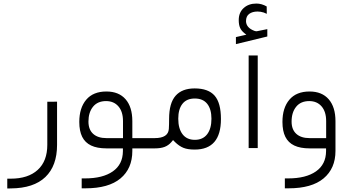

<svg xmlns="http://www.w3.org/2000/svg" viewBox="-20 -847 1998 1096"><path d="M41 172.9Q140.6 172.9 195.3 122.8Q250 72.8 250 -20V-266.1L305.7 -266.6V-20Q305.7 99.6 239 163.6Q172.4 227.5 42 228.5L21.5 229V172.9Z M735.4 14.6Q735.4 115.2 667.7 171.6Q600.1 228 467.8 228H446.3V171.4H464.8Q566.9 171.4 624 131.3Q681.2 91.3 681.6 15.6V14.6V0H667H587.9Q534.2 0 500 -16.4Q465.8 -32.7 449.2 -65.9Q432.6 -99.1 432.6 -150.9Q432.6 -231 472.2 -277.8Q511.7 -324.7 587.4 -324.7Q658.2 -324.7 696.8 -280.5Q735.4 -236.3 735.4 -155.3V-73.2V-58.6H750H814Q816.4 -49.8 816.4 -32.7V-27.3Q816.4 -8.8 814 0H750H735.4ZM484.9 -152.8Q484.9 -107.4 511.7 -83Q538.6 -58.6 587.4 -58.6H667.5H682.1V-73.2V-155.8Q682.1 -209.5 656 -239.7Q629.9 -270 585.4 -270Q537.1 -270 511 -237.8Q484.9 -205.6 484.9 -152.8Z M814 -58.6H862.8Q940.4 -58.6 943.8 -111.3Q945.3 -134.3 945.3 -168.5Q945.3 -258.3 982.2 -300.3Q1019 -342.3 1091.3 -342.3Q1168.9 -342.3 1205.1 -301Q1241.2 -259.8 1241.2 -167.5Q1241.2 6.8 1091.3 6.8Q1051.3 6.8 1026.9 -3.2Q1002.4 -13.2 979 -36.1L967.8 -47.4L957.5 -35.2Q941.9 -17.1 919.7 -8.5Q897.5 0 863.8 0H814.5Q801.8 0 801.8 -27.3V-32.7Q801.8 -58.6 814 -58.6ZM1187 -169.4Q1187 -224.1 1162.8 -254.4Q1138.7 -284.7 1091.8 -284.7Q1045.4 -284.7 1021.5 -254.4Q997.6 -224.1 997.6 -169.4Q997.6 -112.8 1022 -80.8Q1046.4 -48.8 1092.3 -48.8Q1138.2 -48.8 1162.6 -80.8Q1187 -112.8 1187 -169.4Z M1399.4 -530.5H1451.2V-1.9H1399.4ZM1374.5 -658.2Q1357.4 -671.9 1350.1 -689Q1342.8 -706.1 1342.8 -732.4Q1342.8 -775.4 1370.8 -801Q1398.9 -826.7 1443.4 -826.7Q1473.6 -826.7 1502.4 -810.1L1502.9 -768.1Q1493.7 -772.9 1485.1 -775.6Q1476.6 -778.3 1467.8 -779.8Q1459 -781.2 1450.2 -781.2Q1420.9 -781.2 1402.6 -767.8Q1384.3 -754.4 1384.3 -726.1Q1385.3 -688.5 1432.1 -670.9Q1439.5 -668.5 1444.3 -668.5Q1446.8 -668.5 1449.7 -669.4Q1451.2 -669.4 1505.9 -680.7V-638.7L1326.7 -595.2V-635.3L1371.1 -645.5L1386.2 -648.9Z M1895 -155.3V14.6Q1895 114.7 1827.1 171.4Q1759.3 228 1627.4 228H1606V171.4H1624.5Q1726.6 171.4 1783.7 131.3Q1840.8 91.3 1841.3 15.6V14.6V0H1826.7H1747.6Q1693.8 0 1659.7 -16.4Q1625.5 -32.7 1608.9 -65.9Q1592.3 -99.1 1592.3 -150.9Q1592.3 -231 1631.8 -277.8Q1671.4 -324.7 1747.1 -324.7Q1817.9 -324.7 1856.4 -280.3Q1895 -235.8 1895 -155.3ZM1644.5 -152.8Q1644.5 -107.4 1671.4 -83Q1698.2 -58.6 1747.1 -58.6H1827.1H1841.8V-73.2V-155.8Q1841.8 -209.5 1815.7 -239.7Q1789.6 -270 1745.1 -270Q1696.8 -270 1670.7 -237.8Q1644.5 -205.6 1644.5 -152.8Z"/></svg>

Font: Shabnam Thin FD
Style: Thin-FD
Weight: 100
Foundry: DejaVu fonts team - Redesigned by Saber Rastikerdar - Based on Vazir font
Version: Version 5.0.0